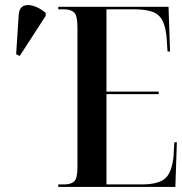

<svg xmlns="http://www.w3.org/2000/svg" viewBox="-20 -741 721 761"><path d="M211 0V-10H234Q261 -10 274 -22Q287 -34 287 -80V-630Q287 -679 274 -691.5Q261 -704 234 -704H211V-714H648L654 -537H644L641 -583Q638 -630 625.5 -656.5Q613 -683 586 -693.5Q559 -704 512 -704H402V-378H609V-368H402V-10H540Q609 -10 635.5 -34.5Q662 -59 668 -124L671 -177H681L675 0ZM58 -519 44 -526 54 -681Q56 -709 72.5 -717Q89 -725 113 -717.5Q137 -710 161 -690V-678Z"/></svg>

Font: Noto Serif Display ExtraCondensed SemiBold
Style: Regular
Weight: 600
Width: 2
Designer: Monotype Design Team
Foundry: Monotype Imaging Inc.
Version: Version 2.009